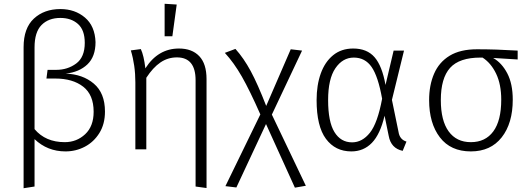

<svg xmlns="http://www.w3.org/2000/svg" viewBox="-20 -791 2806 1017"><path d="M105 206V-541Q105 -642 159.5 -692.5Q214 -743 300 -743Q377 -743 430 -698Q483 -653 486 -568Q486 -491 443 -450Q400 -409 328 -401Q418 -398 477 -348Q536 -298 536 -200Q536 -134 506.5 -86.5Q477 -39 429.5 -14Q382 11 327 11Q231 11 163 -54V197ZM323 -38Q386 -38 431 -80Q476 -122 476 -199Q476 -289 420.5 -332Q365 -375 273 -375H226L232 -421H278Q338 -421 383.5 -454.5Q429 -488 429 -564Q429 -632 393 -664Q357 -696 300 -696Q237 -696 200 -658.5Q163 -621 163 -540V-107Q221 -38 323 -38Z M1074 205 1016 197V-366Q1016 -487 917 -487Q869 -487 829.5 -460Q790 -433 755 -379V0H697V-355Q697 -445 673 -524L726 -531Q742 -497 750 -429Q817 -534 928 -534Q997 -534 1035.5 -493.5Q1074 -453 1074 -372ZM893 -599H852V-771L916 -767Z M1542 203 1389 -134 1232 202 1174 195 1359 -185Q1303 -312 1261 -385.5Q1219 -459 1171 -511L1227 -532Q1271 -483 1308 -414.5Q1345 -346 1390 -230L1520 -530L1580 -523L1420 -184L1600 193Z M1841 11Q1756 11 1706.5 -55.5Q1657 -122 1657 -261Q1657 -340 1679 -401.5Q1701 -463 1744.5 -498.5Q1788 -534 1851 -534Q1924 -534 1964 -488Q2004 -442 2022 -341L2065 -523H2120L2056 -262L2091 -92Q2097 -52 2133 -41L2113 8Q2051 -5 2039 -71L2017 -178Q1994 -80 1950 -34.5Q1906 11 1841 11ZM1845 -37Q1899 -37 1939.5 -88Q1980 -139 2004 -268Q1983 -386 1948.5 -436Q1914 -486 1854 -486Q1795 -486 1756.5 -429.5Q1718 -373 1718 -261Q1718 -146 1751.5 -91.5Q1785 -37 1845 -37Z M2474 11Q2367 11 2310 -63.5Q2253 -138 2253 -261Q2253 -340 2279.5 -401Q2306 -462 2362 -496Q2418 -530 2507 -530Q2608 -530 2722 -523V-476L2592 -484Q2638 -458 2667 -402.5Q2696 -347 2696 -263Q2696 -138 2637.5 -63.5Q2579 11 2474 11ZM2474 -38Q2551 -38 2593 -95Q2635 -152 2635 -263Q2635 -344 2608 -400.5Q2581 -457 2536 -486H2525Q2413 -486 2364 -431.5Q2315 -377 2315 -261Q2315 -152 2356.5 -95Q2398 -38 2474 -38Z"/></svg>

Font: Trujillo Light
Style: Regular
Weight: 300
Designer: Fira Sans original fonts by bBox Type GmbH, Carrois Corporate GbR, & Edenspiekermann AG / Changes by Cristiano Sobral
Foundry: Fira Sans original fonts by bBox Type GmbH, Carrois Corporate GbR, & Edenspiekermann AG / Changes by Cristiano Sobral
Version: Version 4.301;July 28, 2020;FontCreator 13.0.0.2655 64-bit